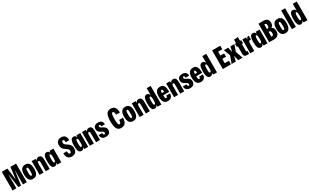

<svg xmlns="http://www.w3.org/2000/svg" viewBox="563 -3619 10485 6509"><g transform="rotate(-30 5805.5 -364.5)"><path d="M33 0V-729H253L309 -292H316L370 -729H592V0H442V-198L445 -530H438L365 0H260L186 -530H180L183 -198V0Z M837 10Q638 10 638 -271Q638 -414 688 -480.5Q738 -547 837 -547Q937 -547 987.5 -481Q1038 -415 1038 -271Q1038 10 837 10ZM837 -112Q863 -112 873 -146Q883 -180 883 -269Q883 -360 872.5 -393Q862 -426 837 -426Q813 -426 803.5 -393Q794 -360 794 -269Q794 -180 803 -146Q812 -112 837 -112Z M1091 0V-537H1242L1247 -472H1252Q1285 -547 1362 -547Q1428 -547 1458 -501.5Q1488 -456 1488 -351V0H1333V-340Q1333 -388 1323.5 -406Q1314 -424 1293 -424Q1267 -424 1257 -399.5Q1247 -375 1247 -325V0Z M1541 -269Q1541 -423 1576 -485Q1611 -547 1677 -547Q1752 -547 1780 -472H1786L1790 -537H1941V0H1786V-66H1780Q1752 10 1677 10Q1602 10 1571.5 -59Q1541 -128 1541 -269ZM1743 -112Q1786 -112 1786 -249V-288Q1786 -427 1743 -427Q1716 -427 1707 -390Q1698 -353 1698 -269Q1698 -181 1708 -146.5Q1718 -112 1743 -112Z M2356 10Q2153 10 2153 -230H2291Q2291 -165 2306 -137.5Q2321 -110 2350 -110Q2400 -110 2400 -184Q2400 -228 2378 -254Q2356 -280 2299 -314Q2269 -332 2247.5 -349.5Q2226 -367 2204 -393.5Q2182 -420 2170.5 -457Q2159 -494 2159 -540Q2159 -639 2211.5 -688.5Q2264 -738 2353 -738Q2551 -738 2551 -514H2411Q2412 -572 2400 -596Q2388 -620 2360 -620Q2314 -620 2314 -551Q2314 -507 2333.5 -483.5Q2353 -460 2405 -429Q2479 -385 2518.5 -333Q2558 -281 2558 -197Q2558 -94 2505.5 -42Q2453 10 2356 10Z M2594 -269Q2594 -423 2629 -485Q2664 -547 2730 -547Q2805 -547 2833 -472H2839L2843 -537H2994V0H2839V-66H2833Q2805 10 2730 10Q2655 10 2624.5 -59Q2594 -128 2594 -269ZM2796 -112Q2839 -112 2839 -249V-288Q2839 -427 2796 -427Q2769 -427 2760 -390Q2751 -353 2751 -269Q2751 -181 2761 -146.5Q2771 -112 2796 -112Z M3059 0V-537H3210L3215 -472H3220Q3253 -547 3330 -547Q3396 -547 3426 -501.5Q3456 -456 3456 -351V0H3301V-340Q3301 -388 3291.5 -406Q3282 -424 3261 -424Q3235 -424 3225 -399.5Q3215 -375 3215 -325V0Z M3685 10Q3594 10 3547 -36.5Q3500 -83 3498 -167H3639Q3639 -124 3649.5 -106.5Q3660 -89 3683 -89Q3718 -89 3718 -133Q3718 -150 3713 -162.5Q3708 -175 3693.5 -186Q3679 -197 3668.5 -202.5Q3658 -208 3632 -221Q3572 -250 3539 -288.5Q3506 -327 3506 -389Q3506 -464 3552.5 -505.5Q3599 -547 3688 -547Q3772 -547 3819 -504Q3866 -461 3866 -377H3729Q3727 -419 3718 -435Q3709 -451 3687 -451Q3654 -451 3654 -406Q3654 -388 3665.5 -374Q3677 -360 3691 -352.5Q3705 -345 3734 -331Q3762 -318 3776.5 -309.5Q3791 -301 3818 -279.5Q3845 -258 3858.5 -227Q3872 -196 3872 -156Q3872 -79 3824.5 -34.5Q3777 10 3685 10Z M4286 9Q4171 9 4123 -84Q4075 -177 4075 -365Q4075 -553 4125 -646Q4175 -739 4297 -739Q4399 -739 4450 -676Q4501 -613 4508 -469H4358Q4353 -541 4340.5 -571Q4328 -601 4297 -601Q4261 -601 4248 -546Q4235 -491 4235 -365Q4235 -236 4248.5 -182.5Q4262 -129 4297 -129Q4329 -129 4341.5 -160.5Q4354 -192 4358 -265H4508Q4504 -118 4449.5 -54.5Q4395 9 4286 9Z M4755 10Q4556 10 4556 -271Q4556 -414 4606 -480.5Q4656 -547 4755 -547Q4855 -547 4905.5 -481Q4956 -415 4956 -271Q4956 10 4755 10ZM4755 -112Q4781 -112 4791 -146Q4801 -180 4801 -269Q4801 -360 4790.5 -393Q4780 -426 4755 -426Q4731 -426 4721.5 -393Q4712 -360 4712 -269Q4712 -180 4721 -146Q4730 -112 4755 -112Z M5009 0V-537H5160L5165 -472H5170Q5203 -547 5280 -547Q5346 -547 5376 -501.5Q5406 -456 5406 -351V0H5251V-340Q5251 -388 5241.5 -406Q5232 -424 5211 -424Q5185 -424 5175 -399.5Q5165 -375 5165 -325V0Z M5595 10Q5552 10 5523.5 -13Q5495 -36 5477 -99.5Q5459 -163 5459 -269Q5459 -410 5489.5 -478.5Q5520 -547 5595 -547Q5669 -547 5698 -472H5704V-729H5859V0H5708L5704 -66H5698Q5671 10 5595 10ZM5661 -112Q5704 -112 5704 -249V-288Q5704 -427 5661 -427Q5636 -427 5626 -392Q5616 -357 5616 -269Q5616 -185 5625 -148.5Q5634 -112 5661 -112Z M6112 10Q5913 10 5913 -271Q5913 -414 5963 -480.5Q6013 -547 6112 -547Q6219 -547 6263.5 -470Q6308 -393 6302 -239H6069Q6069 -165 6079.5 -134.5Q6090 -104 6112 -104Q6132 -104 6142 -121.5Q6152 -139 6155 -180H6302Q6294 -78 6245 -34Q6196 10 6112 10ZM6068 -327H6154Q6152 -385 6142 -409Q6132 -433 6112 -433Q6092 -433 6081.5 -409.5Q6071 -386 6068 -327Z M6356 0V-537H6507L6512 -472H6517Q6550 -547 6627 -547Q6693 -547 6723 -501.5Q6753 -456 6753 -351V0H6598V-340Q6598 -388 6588.5 -406Q6579 -424 6558 -424Q6532 -424 6522 -399.5Q6512 -375 6512 -325V0Z M6982 10Q6891 10 6844 -36.5Q6797 -83 6795 -167H6936Q6936 -124 6946.5 -106.5Q6957 -89 6980 -89Q7015 -89 7015 -133Q7015 -150 7010 -162.5Q7005 -175 6990.5 -186Q6976 -197 6965.5 -202.5Q6955 -208 6929 -221Q6869 -250 6836 -288.5Q6803 -327 6803 -389Q6803 -464 6849.5 -505.5Q6896 -547 6985 -547Q7069 -547 7116 -504Q7163 -461 7163 -377H7026Q7024 -419 7015 -435Q7006 -451 6984 -451Q6951 -451 6951 -406Q6951 -388 6962.5 -374Q6974 -360 6988 -352.5Q7002 -345 7031 -331Q7059 -318 7073.5 -309.5Q7088 -301 7115 -279.5Q7142 -258 7155.5 -227Q7169 -196 7169 -156Q7169 -79 7121.5 -34.5Q7074 10 6982 10Z M7403 10Q7204 10 7204 -271Q7204 -414 7254 -480.5Q7304 -547 7403 -547Q7510 -547 7554.5 -470Q7599 -393 7593 -239H7360Q7360 -165 7370.5 -134.5Q7381 -104 7403 -104Q7423 -104 7433 -121.5Q7443 -139 7446 -180H7593Q7585 -78 7536 -34Q7487 10 7403 10ZM7359 -327H7445Q7443 -385 7433 -409Q7423 -433 7403 -433Q7383 -433 7372.5 -409.5Q7362 -386 7359 -327Z M7772 10Q7729 10 7700.5 -13Q7672 -36 7654 -99.5Q7636 -163 7636 -269Q7636 -410 7666.5 -478.5Q7697 -547 7772 -547Q7846 -547 7875 -472H7881V-729H8036V0H7885L7881 -66H7875Q7848 10 7772 10ZM7838 -112Q7881 -112 7881 -249V-288Q7881 -427 7838 -427Q7813 -427 7803 -392Q7793 -357 7793 -269Q7793 -185 7802 -148.5Q7811 -112 7838 -112Z M8265 0V-729H8584V-590H8421V-437H8567V-308H8421V-139H8584V0Z M8608 0 8710 -281 8615 -537H8784L8823 -355H8829L8871 -537H9028L8937 -285L9036 0H8866L8822 -186H8816L8771 0Z M9206 0Q9146 0 9118 -27.5Q9090 -55 9090 -113V-414L9051 -411V-537L9090 -536V-672L9248 -685V-536L9294 -537V-411L9248 -414V-145Q9248 -128 9252.5 -122.5Q9257 -117 9270 -117H9294V0Z M9338 0V-537H9480L9485 -457H9491Q9502 -500 9521 -519.5Q9540 -539 9580 -541Q9581 -541 9585 -541.5Q9589 -542 9591 -542V-390Q9581 -389 9555 -389Q9521 -389 9507 -368Q9493 -347 9494 -289V0Z M9614 -269Q9614 -423 9649 -485Q9684 -547 9750 -547Q9825 -547 9853 -472H9859L9863 -537H10014V0H9859V-66H9853Q9825 10 9750 10Q9675 10 9644.5 -59Q9614 -128 9614 -269ZM9816 -112Q9859 -112 9859 -249V-288Q9859 -427 9816 -427Q9789 -427 9780 -390Q9771 -353 9771 -269Q9771 -181 9781 -146.5Q9791 -112 9816 -112Z M10080 0V-729H10280Q10468 -729 10468 -538Q10468 -482 10445.5 -440Q10423 -398 10386 -385V-380Q10482 -348 10482 -205Q10482 -105 10426 -52.5Q10370 0 10264 0ZM10238 -427H10265Q10320 -427 10320 -517Q10320 -607 10263 -607H10238ZM10238 -125H10263Q10326 -125 10326 -222Q10326 -316 10265 -316H10238Z M10714 10Q10515 10 10515 -271Q10515 -414 10565 -480.5Q10615 -547 10714 -547Q10814 -547 10864.5 -481Q10915 -415 10915 -271Q10915 10 10714 10ZM10714 -112Q10740 -112 10750 -146Q10760 -180 10760 -269Q10760 -360 10749.5 -393Q10739 -426 10714 -426Q10690 -426 10680.5 -393Q10671 -360 10671 -269Q10671 -180 10680 -146Q10689 -112 10714 -112Z M10969 0V-729H11124V0Z M11314 10Q11271 10 11242.5 -13Q11214 -36 11196 -99.5Q11178 -163 11178 -269Q11178 -410 11208.5 -478.5Q11239 -547 11314 -547Q11388 -547 11417 -472H11423V-729H11578V0H11427L11423 -66H11417Q11390 10 11314 10ZM11380 -112Q11423 -112 11423 -249V-288Q11423 -427 11380 -427Q11355 -427 11345 -392Q11335 -357 11335 -269Q11335 -185 11344 -148.5Q11353 -112 11380 -112Z"/></g></svg>

Font: Mona Sans Condensed ExtraBold
Style: Regular
Weight: 800
Width: 3
Designer: Deni Anggara
Foundry: GitHub
Version: Version 1.001;gftools[0.9.33]